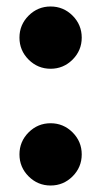

<svg xmlns="http://www.w3.org/2000/svg" viewBox="-20 -562 310 592"><path d="M40 -446Q40 -485.5 68.2 -513.8Q96.5 -542 136 -542Q175.5 -542 203.8 -513.8Q232 -485.5 232 -446Q232 -406.5 203.8 -378.2Q175.5 -350 136 -350Q96.5 -350 68.2 -378.2Q40 -406.5 40 -446ZM40 -86Q40 -125.5 68.2 -153.8Q96.5 -182 136 -182Q175.5 -182 203.8 -153.8Q232 -125.5 232 -86Q232 -46.5 203.8 -18.2Q175.5 10 136 10Q96.5 10 68.2 -18.2Q40 -46.5 40 -86Z"/></svg>

Font: Bodoni* 48
Style: Bold
Weight: 700
Version: Version 2.2